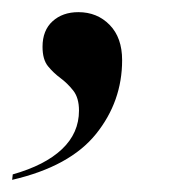

<svg xmlns="http://www.w3.org/2000/svg" viewBox="-47 -149 309 316"><path d="M-26 138Q27 123 55 96.5Q83 70 83 33Q83 12 73.5 0Q64 -12 52.5 -20.5Q41 -29 32 -40Q23 -51 23 -72Q23 -99 39.5 -114Q56 -129 82 -129Q113 -129 133.5 -108Q154 -87 154 -50Q154 18 111 71.5Q68 125 -27 147Z"/></svg>

Font: Noto Serif Display SemiCondensed Medium
Style: Italic
Weight: 500
Width: 4
Italic angle: -12°
Designer: Monotype Design Team
Foundry: Monotype Imaging Inc.
Version: Version 2.009